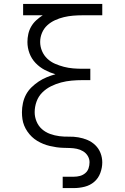

<svg xmlns="http://www.w3.org/2000/svg" viewBox="-20 -755 640 980"><path d="M300 205V147H357Q373 147 388 143Q403 139 415 129Q427 119 432 104Q437 89 437 73Q437 56 428 41Q419 26 404 17Q389 8 372 4.5Q355 1 337.5 0.5Q320 0 302.5 -0.5Q285 -1 268 -3.5Q251 -6 234 -10Q217 -14 201 -20.5Q185 -27 170 -36Q155 -45 142.5 -57Q130 -69 120 -83.5Q110 -98 103.5 -114Q97 -130 94.5 -147Q92 -164 92 -182Q92 -205 97 -228.5Q102 -252 113 -272.5Q124 -293 141 -309.5Q158 -326 177.5 -339Q197 -352 219 -361Q241 -370 263 -376Q235 -384 208.5 -398Q182 -412 161.5 -433.5Q141 -455 130.5 -483Q120 -511 120 -541Q120 -561 124.5 -581.5Q129 -602 139.5 -620Q150 -638 165.5 -652Q181 -666 198 -677H98V-735H502V-677H401Q377 -677 353 -675Q329 -673 306 -667.5Q283 -662 261 -652Q239 -642 221.5 -626Q204 -610 194.5 -587.5Q185 -565 185 -541Q185 -517 194.5 -494.5Q204 -472 221.5 -455.5Q239 -439 261 -429.5Q283 -420 306 -414Q329 -408 353 -406Q377 -404 401 -404H441V-346H401Q373 -346 345.5 -343.5Q318 -341 291.5 -334Q265 -327 240 -314.5Q215 -302 195.5 -282.5Q176 -263 166.5 -236.5Q157 -210 157 -182Q157 -158 166.5 -135Q176 -112 194 -96Q212 -80 235.5 -71.5Q259 -63 283 -60Q307 -57 331.5 -57.5Q356 -58 380 -54Q404 -50 426.5 -40.5Q449 -31 466.5 -14Q484 3 493 26Q502 49 502 74Q502 101 492 128Q482 155 461 173Q440 191 412.5 198Q385 205 357 205Z"/></svg>

Font: Iosevka Curly Slab LtEx
Style: Regular
Weight: 300
Width: 7
Monospace: yes
Designer: Belleve Invis
Foundry: Belleve Invis
Version: Version 11.1.0; ttfautohint (v1.8.3)